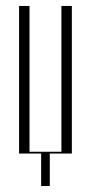

<svg xmlns="http://www.w3.org/2000/svg" viewBox="-20 -515 300 644"><path d="M44 0V-495H79V-6H186V-495H221V0H147V109H118V0Z"/></svg>

Font: Moniqa ExtLt Narrow Display
Style: Regular
Weight: 200
Width: 4
Designer: Rajesh Rajput
Foundry: Rajesh Rajput
Version: Version 1.000